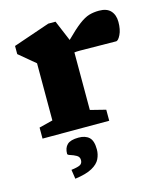

<svg xmlns="http://www.w3.org/2000/svg" viewBox="-113 -617 797 933"><g transform="rotate(-15 285.0 -151.0)"><path d="M472 -529.5Q511.5 -529.5 530.5 -508.5Q549.5 -487.5 549.5 -452.5Q549.5 -414 537.2 -389Q525 -364 514 -364Q466 -364 422.8 -365Q379.5 -366 332.5 -366Q314.5 -366 304.5 -364.5V-75L382 -55.5V0H46.5V-55.5L115.5 -73V-360.5Q106 -369 83.8 -387Q61.5 -405 34 -428.5V-469.5L218 -532.5H254.5L298 -429Q342 -473 370.5 -494.5Q399 -516 422 -522.8Q445 -529.5 472 -529.5ZM143 183Q178 178.5 189 171.5Q200 164.5 200 148.5Q200 132.5 185.8 124.5Q171.5 116.5 157 112.2Q142.5 108 142.5 102.5Q142.5 72.5 159.2 56.5Q176 40.5 216.5 40.5Q250.5 40.5 269.2 57.8Q288 75 288 119Q288 143.5 277.2 166Q266.5 188.5 236.5 205.2Q206.5 222 150 229.5Z"/></g></svg>

Font: Newsreader Caption
Style: Bold
Weight: 700
Designer: Hugues Gentile
Foundry: Production Type
Version: Version 1.001